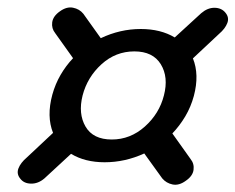

<svg xmlns="http://www.w3.org/2000/svg" viewBox="-20 -595 641 523"><path d="M35.5 -108Q24.5 -121 30.2 -136.2Q36 -151.5 53 -166L124.5 -233Q106.5 -278 122.5 -337Q130.5 -366 145 -391Q159.5 -416 179 -436.5L130.5 -504.5Q120 -517.5 122.2 -534.2Q124.5 -551 143 -564Q161.5 -577.5 179 -574Q196.5 -570.5 207 -557.5L254.5 -491Q307 -516 363.5 -516Q417.5 -516 456 -493L528 -559Q545.5 -574 564.5 -573.8Q583.5 -573.5 594 -560.5Q605 -547.5 599.2 -532.2Q593.5 -517 576.5 -502.5L505.5 -436Q523.5 -391.5 508 -333.5Q500 -304 484.8 -278.2Q469.5 -252.5 449.5 -231.5L499 -162Q509.5 -149 507.2 -132.2Q505 -115.5 486 -102.5Q467.5 -89 450.2 -92.5Q433 -96 422 -109L373 -177Q320.5 -153 265 -153Q211.5 -153 173.5 -176L101 -109Q84 -94.5 64.8 -94.8Q45.5 -95 35.5 -108ZM284.5 -215Q335 -215 374.5 -250.2Q414 -285.5 426.5 -335Q439.5 -385 418 -420Q396.5 -455 346 -455Q295 -455 256.5 -420Q218 -385 205 -335Q192.5 -285.5 213 -250.2Q233.5 -215 284.5 -215Z"/></svg>

Font: Fraunces 9pt S000 Black
Style: Italic
Weight: 900
Italic angle: -16°
Version: Version 1.000; ttfautohint (v1.8.3)